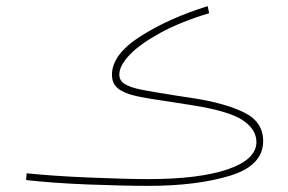

<svg xmlns="http://www.w3.org/2000/svg" viewBox="-20 -591 938 626"><path d="M65 -4 67 -26Q153 -17 275 -12Q397 -7 462 -7Q629 -7 722.5 -39Q816 -71 816 -128Q816 -169 771.5 -199Q727 -229 606 -248L549 -257Q465 -269 425.5 -277.5Q386 -286 365.5 -302Q345 -318 345 -347Q345 -413 437 -472Q529 -531 657 -571L662 -548Q569 -520 503 -484Q437 -448 403 -412.5Q369 -377 369 -348Q369 -328 387 -317Q405 -306 439 -299Q473 -292 550 -280L609 -271Q713 -255 775.5 -224.5Q838 -194 838 -131Q838 -51 729.5 -18Q621 15 463 15Q384 15 268 10.5Q152 6 65 -4Z"/></svg>

Font: Noto Sans Arabic CondThin
Style: Regular
Weight: 250
Width: 3
Designer: Nadine Chahine
Foundry: Monotype Imaging Inc.
Version: Version 1.001